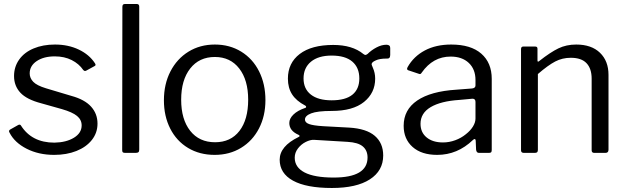

<svg xmlns="http://www.w3.org/2000/svg" viewBox="-20 -762 3124 957"><path d="M395 -413Q374 -444 337.5 -462.5Q301 -481 253 -481Q198 -481 163 -457.5Q128 -434 128 -396Q128 -373 145.5 -354.5Q163 -336 209 -322L336 -284Q402 -266 434 -230.5Q466 -195 466 -146Q466 -100 438 -64.5Q410 -29 361 -9.5Q312 10 250 10Q173 10 113 -20.5Q53 -51 28 -100Q25 -105 25 -108Q25 -113 30 -116L69 -138Q79 -144 84 -137Q138 -51 251 -51Q310 -52 348.5 -75.5Q387 -99 387 -137Q387 -165 364 -184Q341 -203 289 -218L186 -247Q113 -266 81.5 -300Q50 -334 50 -383Q50 -429 75.5 -465Q101 -501 147.5 -520.5Q194 -540 254 -540Q320 -540 372.5 -515Q425 -490 453 -447Q460 -437 452 -433L410 -410Q406 -408 404 -408Q400 -408 395 -413Z M674 -17Q674 -7 670 -3.5Q666 0 656 0H604Q595 0 592 -3Q589 -6 589 -14L590 -728Q590 -742 602 -742H662Q674 -742 674 -729Z M1050 10Q975 10 917.5 -24.5Q860 -59 828.5 -121Q797 -183 797 -262Q797 -343 829.5 -406Q862 -469 919.5 -504.5Q977 -540 1051 -540Q1125 -540 1182.5 -504.5Q1240 -469 1271.5 -406Q1303 -343 1303 -263Q1303 -184 1271 -122Q1239 -60 1181.5 -25Q1124 10 1050 10ZM1052 -53Q1130 -53 1173.5 -109.5Q1217 -166 1217 -265Q1217 -363 1172.5 -420.5Q1128 -478 1051 -478Q973 -478 928 -420.5Q883 -363 883 -265Q883 -167 928 -110Q973 -53 1052 -53Z M1906 -539Q1925 -539 1925 -523V-488Q1925 -478 1920.5 -473.5Q1916 -469 1905 -470Q1872 -470 1853 -461Q1829 -451 1833 -438Q1834 -434 1839 -423Q1844 -412 1847 -398.5Q1850 -385 1850 -370Q1850 -299 1794.5 -254Q1739 -209 1633 -209Q1562 -209 1531 -197Q1500 -185 1500 -166Q1500 -151 1521 -143.5Q1542 -136 1591 -133L1720 -126Q1806 -121 1848 -85Q1890 -49 1890 13Q1890 89 1823.5 132Q1757 175 1634 175Q1507 175 1440.5 138.5Q1374 102 1374 34Q1374 -33 1468 -79Q1479 -84 1468 -90Q1422 -110 1422 -149Q1422 -171 1442.5 -191Q1463 -211 1501 -224Q1506 -225 1506 -229Q1506 -234 1501 -236Q1457 -259 1436 -291.5Q1415 -324 1415 -370Q1415 -448 1474 -493Q1533 -538 1641 -538Q1736 -538 1791 -493Q1798 -488 1801 -488Q1805 -488 1812 -493Q1831 -512 1856.5 -525.5Q1882 -539 1906 -539ZM1633 -262Q1702 -262 1736.5 -290Q1771 -318 1771 -371Q1771 -425 1736 -455Q1701 -485 1633 -485Q1567 -485 1530 -454.5Q1493 -424 1493 -371Q1493 -319 1529.5 -290.5Q1566 -262 1633 -262ZM1545 -65Q1527 -66 1504 -54.5Q1481 -43 1465 -22Q1449 -1 1449 24Q1449 72 1498 97.5Q1547 123 1643 123Q1812 123 1812 23Q1812 -12 1788.5 -32Q1765 -52 1712 -55Z M2337 -64Q2260 10 2159 10Q2081 10 2036.5 -29.5Q1992 -69 1992 -135Q1992 -215 2059.5 -261Q2127 -307 2255 -315L2333 -321Q2350 -323 2350 -336V-363Q2350 -417 2316.5 -448.5Q2283 -480 2226 -480Q2138 -480 2082 -400Q2079 -395 2076 -393.5Q2073 -392 2068 -394L2014 -412Q2009 -414 2009 -419Q2009 -422 2012 -428Q2042 -481 2097.5 -510.5Q2153 -540 2229 -540Q2327 -540 2379 -494.5Q2431 -449 2431 -369V-15Q2431 -6 2428 -3Q2425 0 2417 0H2367Q2355 0 2353 -16L2351 -62Q2350 -69 2346 -69Q2342 -69 2337 -64ZM2350 -254Q2350 -270 2335 -270L2270 -264Q2177 -258 2126.5 -228Q2076 -198 2076 -145Q2076 -102 2106.5 -77Q2137 -52 2188 -52Q2219 -52 2249 -63Q2279 -74 2302 -93Q2325 -111 2337.5 -131.5Q2350 -152 2350 -171Z M2591 0Q2577 0 2577 -13V-517Q2577 -530 2588 -530H2648Q2659 -530 2659 -519V-461Q2659 -450 2668 -458Q2724 -502 2763.5 -521Q2803 -540 2852 -540Q2928 -540 2970.5 -499Q3013 -458 3013 -389V-16Q3013 0 2998 0H2942Q2929 0 2929 -13V-370Q2929 -420 2903.5 -447Q2878 -474 2825 -474Q2783 -474 2747.5 -455.5Q2712 -437 2661 -393V-15Q2661 -7 2657.5 -3.5Q2654 0 2646 0Z"/></svg>

Font: Libre Franklin
Style: Regular
Weight: 400
Designer: Pablo Impallari, Rodrigo Fuenzalida
Foundry: Impallari Type
Version: Version 1.001; ttfautohint (v1.4.1)